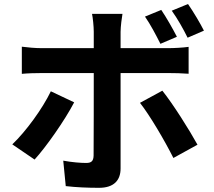

<svg xmlns="http://www.w3.org/2000/svg" viewBox="-20 -857 1040 935"><path d="M765.3 -808.7 686 -776.2C713 -737.6 740.7 -684.4 761.2 -643.6L841.5 -677.9C822.6 -714.9 790.3 -772.1 765.3 -808.7ZM895.5 -837.4 816.4 -804.9C843.9 -767.2 873 -715.3 893.6 -673.4L973.1 -707.7C955.5 -742.8 921.7 -799.9 895.5 -837.4ZM576.4 -789.4H428.2C432 -772 436.6 -728.3 436.6 -702.5C436.6 -641.9 436.6 -534.5 436.6 -499.9C436.6 -452.7 436.6 -136.4 435.8 -98.9C435 -72.7 425.1 -63.4 399.5 -63.4C374.6 -63.4 330.7 -66.6 288 -74.6L300.2 49.3C350.7 55.4 409.1 57.6 462.7 57.6C533.8 57.6 567.2 21.7 567.2 -36.2C567.2 -120.2 567.2 -418.7 567.2 -499.9C567.2 -557.6 567.2 -642.2 567.2 -701.7C567.2 -726.7 573.6 -775.4 576.4 -789.4ZM86.3 -629.6V-497.4C114.4 -500.2 152.7 -501.2 182.9 -501.2C248.5 -501.2 729.6 -501.2 801 -501.2C828.2 -501.2 867.2 -500.4 898.5 -497.9V-628.8C871.6 -625 828.4 -622.5 800 -622.5C728.8 -622.5 243.6 -622.5 182.7 -622.5C151.5 -622.5 116.2 -625.8 86.3 -629.6ZM341.2 -358.6 227.6 -412.4C186.7 -327.6 106.7 -217.5 39.9 -153.9L148.4 -80C202.8 -139.1 295.2 -270.2 341.2 -358.6ZM770.6 -415.4 661.7 -356.2C710.1 -294.5 781.3 -173.5 824.4 -87.7L941.7 -152.3C901.7 -225.1 821.9 -351.4 770.6 -415.4Z"/></svg>

Font: Source Han Sans JP VF
Style: Regular
Weight: 250
Designer: Ryoko NISHIZUKA 西塚涼子 (kana, bopomofo & ideographs); Paul D. Hunt (Latin, Greek & Cyrillic); Sandoll Communications 산돌커뮤니
Foundry: Adobe
Version: Version 2.004;hotconv 1.0.118;makeotfexe 2.5.65603